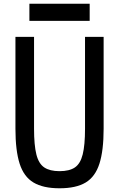

<svg xmlns="http://www.w3.org/2000/svg" viewBox="-20 -998 640 1032"><path d="M300 14Q212 14 160 -17Q108 -48 85.5 -118.5Q63 -189 63 -306V-800H163V-306Q163 -218 175.5 -168Q188 -118 218 -98Q248 -78 300 -78Q353 -78 382.5 -98Q412 -118 424.5 -168Q437 -218 437 -306V-800H537V-306Q537 -189 514.5 -118.5Q492 -48 440.5 -17Q389 14 300 14ZM138 -886V-978H462V-886Z"/></svg>

Font: Victor Mono Thin
Style: Regular
Weight: 100
Monospace: yes
Designer: Rune Bjørnerås
Version: Version 1.561;gftools[0.9.30]